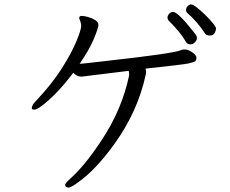

<svg xmlns="http://www.w3.org/2000/svg" viewBox="-20 -803 1040 870"><path d="M910 -650Q915 -642 931 -642Q947 -642 953 -654Q959 -666 959 -673Q959 -680 944.5 -698Q930 -716 910 -735.5Q890 -755 872 -769Q854 -783 846 -783Q838 -783 830.5 -775.5Q823 -768 823 -758.5Q823 -749 830 -743Q874 -705 910 -650ZM764 -749Q754 -749 746.5 -740.5Q739 -732 739 -723.5Q739 -715 745 -709Q800 -654 822 -614Q829 -602 841.5 -602Q854 -602 863 -611Q872 -620 872 -628Q872 -636 870.5 -640Q869 -644 856 -660Q786 -749 764 -749ZM291 47Q301 47 334 23Q416 -35 500 -153Q604 -298 640 -463Q642 -471 642 -478.5Q642 -486 639 -492Q808 -510 834 -515.5Q860 -521 865 -526Q870 -531 870 -542Q870 -553 851 -566Q832 -579 819 -579Q806 -579 801 -576Q770 -561 454 -526Q410 -521 379.5 -517.5Q349 -514 341 -514Q385 -578 405.5 -627.5Q426 -677 426 -690Q426 -703 411.5 -712Q397 -721 379 -726Q361 -731 350 -731Q339 -731 339 -722Q339 -717 342.5 -710.5Q346 -704 348 -687Q348 -669 326.5 -616.5Q305 -564 260 -493Q215 -422 144 -347Q124 -327 124 -313Q124 -306 135.5 -306Q147 -306 178 -330Q243 -382 312 -473Q329 -456 346 -456Q349 -456 352 -456L563 -482Q565 -476 565 -468V-461Q532 -304 438 -164Q363 -51 298 7Q275 28 275 34Q275 47 291 47Z"/></svg>

Font: LXGW WenKai TC
Style: Regular
Weight: 400
Designer: LXGW / Fontworks Inc.
Foundry: LXGW / Fontworks Inc.
Version: Version 1.330